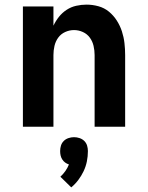

<svg xmlns="http://www.w3.org/2000/svg" viewBox="-20 -548 640 830"><path d="M79 0V-520H211V-437Q221 -458 235 -475.5Q249 -493 268 -505.5Q287 -518 309.5 -523Q332 -528 354 -528Q380 -528 405.5 -521Q431 -514 451 -497.5Q471 -481 485 -459Q499 -437 507 -412.5Q515 -388 518 -362Q521 -336 521 -310V0H389V-310Q389 -330 384.5 -349.5Q380 -369 368.5 -385Q357 -401 338.5 -409.5Q320 -418 300 -418Q280 -418 261.5 -409.5Q243 -401 231.5 -385Q220 -369 215.5 -349.5Q211 -330 211 -310V0ZM288 262 241 216Q253 205 262.5 191.5Q272 178 278 163Q269 160 261.5 154.5Q254 149 249 141Q244 133 242 124Q240 115 240 105Q240 93 243.5 81.5Q247 70 255.5 61.5Q264 53 276 49Q288 45 300 45Q312 45 324 49Q336 53 344.5 61.5Q353 70 356.5 81.5Q360 93 360 105Q360 128 355.5 150Q351 172 341.5 192Q332 212 318.5 230Q305 248 288 262Z"/></svg>

Font: Iosevka Custom XBdEx
Style: Regular
Weight: 800
Width: 7
Monospace: yes
Designer: Belleve Invis
Foundry: Belleve Invis
Version: Version 11.2.4; ttfautohint (v1.8.4)